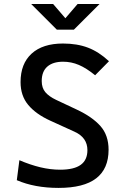

<svg xmlns="http://www.w3.org/2000/svg" viewBox="-20 -918 626 948"><path d="M269 9.8Q210 9.8 158.4 0.2Q106.9 -9.3 63 -28.3L75.7 -127Q129.4 -104 179.4 -92Q229.5 -80.1 276.9 -80.1Q345.2 -80.1 378.4 -104Q411.6 -127.9 411.6 -176.8Q411.6 -238.8 348.1 -267.6L228 -322.3Q157.2 -354.5 119.4 -399.9Q81.5 -445.3 81.5 -512.7Q81.5 -603.5 136.2 -653.3Q190.9 -703.1 291 -703.1Q360.8 -703.1 414.6 -682.6Q468.3 -662.1 518.1 -615.7L449.7 -546.4Q406.7 -581.5 369.4 -597.4Q332 -613.3 291.5 -613.3Q241.2 -613.3 213.6 -589.1Q186 -564.9 186 -517.6Q186 -483.9 204.1 -462.6Q222.2 -441.4 257.3 -424.8L358.9 -377Q436 -340.8 476.1 -295.4Q516.1 -250 516.1 -178.7Q516.1 -84.5 454.8 -37.4Q393.6 9.8 269 9.8ZM260.7 -771.5 133.8 -898.4H242.2L307.6 -822.3H297.9L363.3 -898.4H471.7L344.7 -771.5Z"/></svg>

Font: Cascadia Code
Style: Regular
Weight: 400
Designer: Aaron Bell
Foundry: Saja Typeworks
Version: Version 2404.023